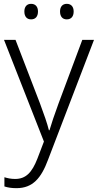

<svg xmlns="http://www.w3.org/2000/svg" viewBox="-20 -740 510 1001"><path d="M107 -680C107 -654 120 -639 142 -639C165 -639 178 -654 178 -680C178 -705 165 -720 142 -720C120 -720 107 -705 107 -680ZM293 -680C293 -654 306 -639 328 -639C351 -639 364 -654 364 -680C364 -705 351 -720 328 -720C306 -720 293 -705 293 -680ZM1 -532 209 -2 175 87C147 159 115 193 59 193C37 193 19 189 3 184V232C21 238 41 241 66 241C151 241 195 188 230 94L470 -532H409L285 -200C264 -143 247 -92 238 -61H235C226 -97 210 -143 188 -202L61 -532Z"/></svg>

Font: Noto Sans Khmer UI Light
Style: Regular
Weight: 300
Designer: Danh Hong and the Monotype Design Team
Foundry: Monotype Imaging Inc.
Version: Version 2.002